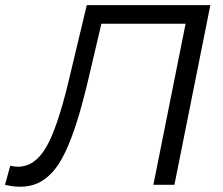

<svg xmlns="http://www.w3.org/2000/svg" viewBox="-60 -720 868 748"><path d="M18.5 7.5Q-10.5 7.5 -40.5 0L-20 -74.5Q-4.5 -70.5 10 -70.5Q75 -70.5 119 -145Q163 -219.5 207 -402.5L278 -700H759.5L619.5 0H537.5L663 -627.5H335L282.5 -404Q260 -310.5 239 -244Q218 -177.5 194.5 -128Q171 -78.5 144.5 -49.5Q118 -20.5 87.5 -6.5Q57 7.5 18.5 7.5Z"/></svg>

Font: Argentum Sans Light
Style: Italic
Weight: 300
Italic angle: -11.3°
Designer: Julieta Ulanovsky (font), Owen Earl (portions from Jones font), Cristiano Sobral (main changes and remaster)
Foundry: Julieta Ulanovsky (font), Owen Earl (portions from Jones font), Cristiano Sobral (main changes and remaster)
Version: Version 3.127